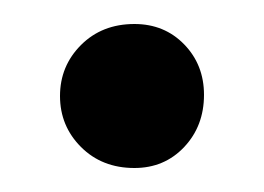

<svg xmlns="http://www.w3.org/2000/svg" viewBox="-20 -140 220 160"><path d="M92 0Q117 0 133.5 -17.5Q150 -35 150 -61Q150 -86 133.5 -103Q117 -120 92 -120Q65 -120 47.5 -102.5Q30 -85 30 -60Q30 -35 47.5 -17.5Q65 0 92 0Z"/></svg>

Font: Catamaran Thin Medium
Style: Regular
Weight: 500
Version: Version 2.000